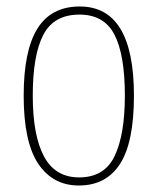

<svg xmlns="http://www.w3.org/2000/svg" viewBox="-20 -562 486 592"><path d="M223 10Q143 10 98 -57Q53 -124 53 -267Q53 -406 95.5 -474Q138 -542 226 -542Q393 -542 393 -267Q393 -123 350 -56.5Q307 10 223 10ZM224 -15Q302 -15 333.5 -81Q365 -147 365 -267Q365 -393 333 -455Q301 -517 225 -517Q146 -517 113.5 -454.5Q81 -392 81 -267Q81 -145 115.5 -80Q150 -15 224 -15Z"/></svg>

Font: Noto Serif Thai Condensed Thin
Style: Regular
Weight: 100
Width: 3
Designer: Monotype Design Team
Foundry: Monotype Imaging Inc.
Version: Version 2.001; ttfautohint (v1.8.4.7-5d5b)